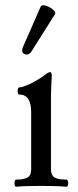

<svg xmlns="http://www.w3.org/2000/svg" viewBox="-20 -704 296 727"><path d="M41 3Q37 3 35.5 -4Q34 -11 35.5 -17.5Q37 -24 41 -24Q73 -24 85.5 -32.5Q98 -41 98 -62V-279Q98 -346 53 -346Q49 -346 47.5 -353Q46 -360 47.5 -366.5Q49 -373 53 -373Q62 -373 79.5 -380Q97 -387 116 -398Q135 -409 148 -419Q163 -431 170 -431Q176 -431 176 -417Q175 -391 174 -375Q173 -359 173 -342V-62Q173 -41 186 -32.5Q199 -24 231 -24Q236 -24 237.5 -17.5Q239 -11 237.5 -4Q236 3 231 3Q207 1 183 0.5Q159 0 136 0Q112 0 88.5 0.5Q65 1 41 3ZM99 -509Q92 -498 82 -497.5Q72 -497 66.5 -504.5Q61 -512 67 -526L134 -679Q137 -684 144 -684Q153 -684 165 -678Q177 -672 184.5 -664Q192 -656 188 -650Z"/></svg>

Font: Junicode VF
Style: Regular
Weight: 400
Designer: Peter S. Baker
Version: Version 2.213